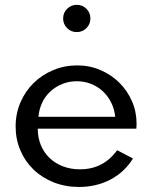

<svg xmlns="http://www.w3.org/2000/svg" viewBox="-20 -746 620 781"><path d="M301.4 14.5Q245.5 14.5 198.2 -4.3Q150.9 -23.2 116.6 -56.1Q82.3 -89.1 63 -134.1Q43.6 -179.1 43.6 -230.9Q43.6 -284.1 63.2 -329.5Q82.7 -375 116.8 -408.4Q150.9 -441.8 196.6 -460.9Q242.3 -480 294.1 -480Q344.5 -480 388.4 -461.1Q432.3 -442.3 465 -410Q497.7 -377.7 516.6 -334.8Q535.5 -291.8 535.5 -243.2Q535.5 -236.8 535.2 -232.3Q535 -227.7 534.5 -222.7H133.6Q133.6 -186.4 146.1 -155.9Q158.6 -125.5 181.4 -103.6Q204.1 -81.8 235.7 -69.5Q267.3 -57.3 305.5 -57.3Q353.2 -57.3 390.9 -76.8Q428.6 -96.4 456.4 -135L520.9 -101.4Q487.3 -46.4 429.8 -15.9Q372.3 14.5 301.4 14.5ZM448.6 -270.9Q445.5 -302.7 432 -329.3Q418.6 -355.9 398 -375Q377.3 -394.1 350.2 -404.8Q323.2 -415.5 292.3 -415.5Q260.9 -415.5 233.6 -404.5Q206.4 -393.6 185.5 -374.5Q164.5 -355.5 151.8 -328.9Q139.1 -302.3 136.4 -270.9ZM292.3 -615.5Q269.1 -615.5 253 -631.6Q236.8 -647.7 236.8 -670.9Q236.8 -694.1 253 -710.2Q269.1 -726.4 292.3 -726.4Q315.5 -726.4 331.6 -710.2Q347.7 -694.1 347.7 -670.9Q347.7 -647.7 331.6 -631.6Q315.5 -615.5 292.3 -615.5Z"/></svg>

Font: Spartan Med
Style: Regular
Weight: 500
Designer: Matt Bailey, Mirko Velimirovic
Foundry: Matt Bailey
Version: Version 1.005